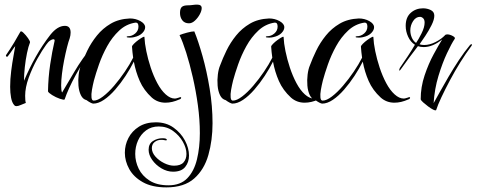

<svg xmlns="http://www.w3.org/2000/svg" viewBox="-20 -450 2065 832"><path d="M51 10Q45 10 42 6Q32 -5 28 -26.5Q24 -48 24 -74Q24 -107 28.5 -142.5Q33 -178 38.5 -207.5Q44 -237 46 -250Q39 -242 33 -232.5Q27 -223 13 -205Q12 -204 10 -204Q8 -204 6.5 -206.5Q5 -209 6 -211Q26 -240 41.5 -266Q57 -292 68 -312Q71 -318 81.5 -308Q92 -298 101.5 -284.5Q111 -271 110 -266Q103 -249 97 -220Q91 -191 87.5 -159Q84 -127 84 -100Q107 -154 135 -204Q163 -254 198 -299Q229 -338 261 -338Q286 -338 286 -309Q286 -297 282 -284Q277 -271 270.5 -245.5Q264 -220 258 -189.5Q252 -159 248.5 -130Q245 -101 245 -79Q245 -57 249 -49Q270 -84 302.5 -139.5Q335 -195 383 -254Q388 -260 391 -258Q394 -256 390 -251Q342 -187 308.5 -125.5Q275 -64 260 -19Q257 -16 239.5 -22Q222 -28 206 -38Q190 -48 188 -54Q189 -114 197.5 -171Q206 -228 216 -270Q219 -280 211 -280Q206 -280 197.5 -274.5Q189 -269 180 -256Q163 -233 141.5 -194.5Q120 -156 104.5 -113.5Q89 -71 89 -35Q89 -12 92 -4Q83 -1 71 4.5Q59 10 51 10Z M384 -1Q380 -1 371.5 -5.5Q363 -10 355 -16Q339 -20 330.5 -37.5Q322 -55 320 -79Q318 -103 321 -127Q324 -151 331 -167Q342 -197 358.5 -231Q375 -265 400 -296Q425 -327 460 -347.5Q495 -368 543 -370Q568 -370 588.5 -358.5Q609 -347 609 -332Q609 -319 596.5 -306.5Q584 -294 561 -289Q557 -288 552.5 -287.5Q548 -287 543 -287Q529 -287 529 -290Q529 -293 535 -293Q552 -293 566 -305Q580 -317 580 -335Q580 -353 567 -352Q527 -346 496.5 -317.5Q466 -289 444.5 -250Q423 -211 409 -171Q395 -131 387 -101Q382 -81 378.5 -61Q375 -41 376.5 -27.5Q378 -14 386 -14Q403 -14 426.5 -32Q450 -50 474.5 -78.5Q499 -107 521 -139.5Q543 -172 557 -200Q555 -212 554 -224Q553 -236 552 -248Q552 -252 560.5 -260.5Q569 -269 580 -277Q591 -285 599 -289Q607 -293 606 -288Q607 -263 614 -228.5Q621 -194 633 -157.5Q645 -121 661.5 -90Q678 -59 698 -41Q718 -23 737 -23Q742 -23 746.5 -24.5Q751 -26 755 -27Q759 -29 763 -29Q765 -29 765 -27Q765 -21 757 -19Q726 -5 697 -5Q663 -5 638 -27Q603 -59 585.5 -99Q568 -139 560 -183Q545 -153 524 -121Q503 -89 479 -61.5Q455 -34 430.5 -17.5Q406 -1 384 -1Z M799 -349Q780 -349 770 -362Q760 -375 760 -394Q760 -413 768 -420Q776 -427 795 -427Q805 -427 815 -428.5Q825 -430 834 -430Q854 -430 854 -415Q854 -403 845.5 -387.5Q837 -372 824.5 -360.5Q812 -349 799 -349ZM701 362Q639 362 599 339.5Q559 317 540 282.5Q521 248 521 212Q521 178 536.5 148Q552 118 582 99Q612 80 655 80Q700 80 732 103Q764 126 781.5 159Q799 192 799 224Q799 253 782.5 273.5Q766 294 730 294Q704 294 679.5 279.5Q655 265 639.5 243Q624 221 624 199Q624 173 643 161Q662 149 684 149Q703 149 703 156Q703 160 691 157Q687 156 678 156Q662 156 650 165.5Q638 175 638 192Q638 211 653.5 228.5Q669 246 691.5 257Q714 268 734 268Q763 268 775.5 253.5Q788 239 788 217Q788 192 772.5 164.5Q757 137 730 117.5Q703 98 668 98Q636 98 613 115Q590 132 578 159Q566 186 566 217Q566 250 581 281Q596 312 628 332.5Q660 353 710 353Q762 353 791.5 322.5Q821 292 833.5 240.5Q846 189 846 127Q846 68 837.5 6Q829 -56 815.5 -115Q802 -174 787 -221.5Q772 -269 758 -298Q770 -303 790.5 -308.5Q811 -314 822 -314Q839 -273 857.5 -207.5Q876 -142 888.5 -66Q901 10 901 84Q901 158 883 221.5Q865 285 821.5 323.5Q778 362 701 362Z M987 -1Q983 -1 974.5 -5.5Q966 -10 958 -16Q942 -20 933.5 -37.5Q925 -55 923 -79Q921 -103 924 -127Q927 -151 934 -167Q945 -197 961.5 -231Q978 -265 1003 -296Q1028 -327 1063 -347.5Q1098 -368 1146 -370Q1171 -370 1191.5 -358.5Q1212 -347 1212 -332Q1212 -319 1199.5 -306.5Q1187 -294 1164 -289Q1160 -288 1155.5 -287.5Q1151 -287 1146 -287Q1132 -287 1132 -290Q1132 -293 1138 -293Q1155 -293 1169 -305Q1183 -317 1183 -335Q1183 -353 1170 -352Q1130 -346 1099.5 -317.5Q1069 -289 1047.5 -250Q1026 -211 1012 -171Q998 -131 990 -101Q985 -81 981.5 -61Q978 -41 979.5 -27.5Q981 -14 989 -14Q1006 -14 1029.5 -32Q1053 -50 1077.5 -78.5Q1102 -107 1124 -139.5Q1146 -172 1160 -200Q1158 -212 1157 -224Q1156 -236 1155 -248Q1155 -252 1163.5 -260.5Q1172 -269 1183 -277Q1194 -285 1202 -289Q1210 -293 1209 -288Q1210 -263 1217 -228.5Q1224 -194 1236 -157.5Q1248 -121 1264.5 -90Q1281 -59 1301 -41Q1321 -23 1340 -23Q1345 -23 1349.5 -24.5Q1354 -26 1358 -27Q1362 -29 1366 -29Q1368 -29 1368 -27Q1368 -21 1360 -19Q1329 -5 1300 -5Q1266 -5 1241 -27Q1206 -59 1188.5 -99Q1171 -139 1163 -183Q1148 -153 1127 -121Q1106 -89 1082 -61.5Q1058 -34 1033.5 -17.5Q1009 -1 987 -1Z M1376 -1Q1372 -1 1363.5 -5.5Q1355 -10 1347 -16Q1331 -20 1322.5 -37.5Q1314 -55 1312 -79Q1310 -103 1313 -127Q1316 -151 1323 -167Q1334 -197 1350.5 -231Q1367 -265 1392 -296Q1417 -327 1452 -347.5Q1487 -368 1535 -370Q1560 -370 1580.5 -358.5Q1601 -347 1601 -332Q1601 -319 1588.5 -306.5Q1576 -294 1553 -289Q1549 -288 1544.5 -287.5Q1540 -287 1535 -287Q1521 -287 1521 -290Q1521 -293 1527 -293Q1544 -293 1558 -305Q1572 -317 1572 -335Q1572 -353 1559 -352Q1519 -346 1488.5 -317.5Q1458 -289 1436.5 -250Q1415 -211 1401 -171Q1387 -131 1379 -101Q1374 -81 1370.5 -61Q1367 -41 1368.5 -27.5Q1370 -14 1378 -14Q1395 -14 1418.5 -32Q1442 -50 1466.5 -78.5Q1491 -107 1513 -139.5Q1535 -172 1549 -200Q1547 -212 1546 -224Q1545 -236 1544 -248Q1544 -252 1552.5 -260.5Q1561 -269 1572 -277Q1583 -285 1591 -289Q1599 -293 1598 -288Q1599 -263 1606 -228.5Q1613 -194 1625 -157.5Q1637 -121 1653.5 -90Q1670 -59 1690 -41Q1710 -23 1729 -23Q1734 -23 1738.5 -24.5Q1743 -26 1747 -27Q1751 -29 1755 -29Q1757 -29 1757 -27Q1757 -21 1749 -19Q1718 -5 1689 -5Q1655 -5 1630 -27Q1595 -59 1577.5 -99Q1560 -139 1552 -183Q1537 -153 1516 -121Q1495 -89 1471 -61.5Q1447 -34 1422.5 -17.5Q1398 -1 1376 -1Z M1870 27Q1867 30 1857 25Q1847 20 1835 11Q1823 2 1813.5 -6.5Q1804 -15 1803 -20Q1803 -73 1820 -123.5Q1837 -174 1859 -214.5Q1881 -255 1896 -279Q1855 -246 1816 -246Q1802 -246 1791 -250Q1772 -225 1753.5 -200.5Q1735 -176 1717 -150Q1713 -144 1711 -144Q1710 -144 1710 -146Q1710 -150 1713 -156Q1731 -182 1747.5 -207Q1764 -232 1778 -256Q1759 -268 1748.5 -291Q1738 -314 1738 -338Q1738 -375 1760 -394.5Q1782 -414 1813 -414Q1831 -414 1846.5 -406.5Q1862 -399 1862 -382Q1862 -365 1850 -341Q1838 -317 1823 -294.5Q1808 -272 1798 -258Q1807 -255 1818 -255Q1842 -255 1867.5 -268Q1893 -281 1908 -297Q1911 -301 1918 -301Q1929 -301 1942 -294Q1955 -287 1950 -281Q1937 -262 1917 -219.5Q1897 -177 1880 -121Q1863 -65 1859 -3Q1869 -21 1886 -51.5Q1903 -82 1924 -118Q1945 -154 1968.5 -189.5Q1992 -225 2016 -254Q2021 -260 2024 -258Q2027 -256 2023 -251Q1999 -219 1975 -180.5Q1951 -142 1930 -102.5Q1909 -63 1893 -29Q1877 5 1870 27ZM1783 -264Q1793 -278 1806.5 -305Q1820 -332 1820 -352Q1820 -365 1813.5 -371Q1807 -377 1800 -377Q1782 -377 1770 -358.5Q1758 -340 1758 -318Q1758 -302 1764.5 -287Q1771 -272 1783 -264Z"/></svg>

Font: Festive
Style: Regular
Weight: 400
Designer: Robert E. Leuschke
Foundry: Robert E. Leuschke
Version: Version 1.101; ttfautohint (v1.8.3)